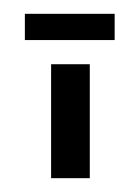

<svg xmlns="http://www.w3.org/2000/svg" viewBox="-20 -258 201 278"><path d="M54 -165V0H110V-165ZM16 -238V-200H146V-238Z"/></svg>

Font: Hussar Tani
Style: Dwa
Weight: 700
Foundry: Cannot Into Space Fonts
Version: Version 0.92